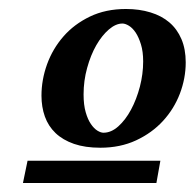

<svg xmlns="http://www.w3.org/2000/svg" viewBox="-20 -703 431 425"><path d="M296.9 -566.9Q296.9 -588.9 292 -604.7Q287.1 -620.6 280.3 -630.9Q273.4 -641.1 265.4 -646Q257.3 -650.9 251 -650.9Q236.3 -650.9 220.9 -637.7Q205.6 -624.5 193.1 -602.8Q180.7 -581.1 172.9 -552.7Q165 -524.4 165 -494.1Q165 -470.7 169.7 -454.6Q174.3 -438.5 181.2 -428.5Q188 -418.5 195.6 -413.8Q203.1 -409.2 209 -409.2Q226.1 -409.2 241.9 -423.3Q257.8 -437.5 270 -460.2Q282.2 -482.9 289.6 -511Q296.9 -539.1 296.9 -566.9ZM326.2 -297.9H30.8L41 -347.2H335ZM391.1 -564.9Q391.1 -529.8 378.2 -495.8Q365.2 -461.9 340.8 -435.3Q316.4 -408.7 281.2 -392.3Q246.1 -376 202.1 -376Q168.5 -376 143.8 -384.5Q119.1 -393.1 103 -408.4Q86.9 -423.8 79.3 -445.1Q71.8 -466.3 71.8 -491.2Q71.8 -526.4 84.2 -560.8Q96.7 -595.2 120.4 -622.3Q144 -649.4 179 -666.3Q213.9 -683.1 258.8 -683.1Q288.6 -683.1 313.2 -675.5Q337.9 -668 355 -653.3Q372.1 -638.7 381.6 -616.5Q391.1 -594.2 391.1 -564.9Z"/></svg>

Font: Charis SIL Eur
Style: Bold Italic
Weight: 700
Italic angle: -11°
Foundry: SIL International
Version: Version 5.000